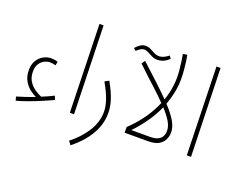

<svg xmlns="http://www.w3.org/2000/svg" viewBox="-142 -972 1789 1456"><g transform="rotate(20 752.0 -244.0)"><path d="M36 55 27 24Q59 15 95.5 2.5Q132 -10 170 -24Q146 -35 118 -56.5Q90 -78 70 -113.5Q50 -149 50 -200Q50 -244 69 -275.5Q88 -307 118 -323.5Q148 -340 180 -340Q208 -340 234 -331L228 -301Q204 -308 181 -308Q159 -308 136 -296Q113 -284 98 -260Q83 -236 83 -200Q83 -152 103.5 -120.5Q124 -89 153 -69.5Q182 -50 207 -40Q256 -60 302 -83L314 -52Q274 -34 226 -13.5Q178 7 129 25Q80 43 36 55Z M453 0 434 -710H467L487 0Z M542 230 520 201Q596 142 645 66Q694 -10 694 -96Q694 -182 618 -313L651 -331Q691 -260 709.5 -204.5Q728 -149 728 -96Q728 -27 701.5 33.5Q675 94 632 144Q589 194 542 230Z M940 -604Q915 -604 894 -614Q873 -624 854.5 -634Q836 -644 820 -644Q806 -644 791 -635Q776 -626 761 -611L742 -628Q760 -648 779 -661Q798 -674 821 -674Q843 -674 862 -664Q881 -654 901 -644Q921 -634 942 -634Q975 -634 1017 -667L1032 -646Q1007 -622 983.5 -613Q960 -604 940 -604Z M1089 -297Q1043 -346 977.5 -405Q912 -464 836 -537L855 -565Q936 -491 997.5 -433.5Q1059 -376 1104 -330Z M1226 -121Q1226 -96 1214.5 -67.5Q1203 -39 1172 -19.5Q1141 0 1081 0H895V-46Q1007 -152 1066.5 -277Q1126 -402 1126 -529Q1126 -560 1122.5 -594.5Q1119 -629 1114.5 -660.5Q1110 -692 1106 -712L1140 -718Q1144 -699 1148.5 -666Q1153 -633 1156 -596.5Q1159 -560 1159 -529Q1159 -473 1148 -419Q1137 -365 1118 -315Q1173 -256 1199.5 -210Q1226 -164 1226 -121ZM936 -36H1084Q1128 -36 1151.5 -48.5Q1175 -61 1184 -81Q1193 -101 1193 -121Q1193 -159 1169.5 -197.5Q1146 -236 1105 -281Q1074 -212 1030 -150Q986 -88 936 -36Z M1397 0 1378 -710H1411L1431 0Z"/></g></svg>

Font: Noto Sans Arabic ExtCond ExtLt
Style: Regular
Weight: 200
Width: 2
Designer: Monotype Design Team, Nadine Chahine, Nizar Qandah and Khaled Hosny
Foundry: Monotype Imaging Inc.
Version: Version 2.012; ttfautohint (v1.8.4.7-5d5b)